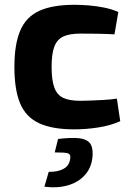

<svg xmlns="http://www.w3.org/2000/svg" viewBox="-20 -527 549 800"><path d="M290 -507Q317 -507 349 -504.5Q381 -502 413.5 -495.5Q446 -489 473 -477L457 -384Q417 -386 380.5 -386.5Q344 -387 315 -387Q270 -387 244 -375Q218 -363 206.5 -333Q195 -303 195 -248Q195 -193 206.5 -162Q218 -131 244 -119Q270 -107 315 -107Q331 -107 356 -108Q381 -109 410 -110.5Q439 -112 467 -116L481 -22Q441 -4 390 4Q339 12 289 12Q198 12 143 -13.5Q88 -39 64 -96Q40 -153 40 -248Q40 -343 64.5 -400Q89 -457 144 -482Q199 -507 290 -507ZM222 52Q273 46 305 48.5Q337 51 352 66.5Q367 82 366 117Q364 166 337 198.5Q310 231 265.5 244.5Q221 258 165 251L183 189Q220 190 245.5 176Q271 162 273 129Q274 115 262 111.5Q250 108 208 108Z"/></svg>

Font: Exo 2
Style: Bold
Weight: 700
Designer: Natanael Gama
Foundry: Natanael Gama
Version: Version 2.010